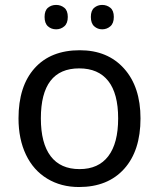

<svg xmlns="http://www.w3.org/2000/svg" viewBox="-20 -750 645 780"><path d="M550.8 -269Q550.8 -137.7 484.4 -64Q418 9.8 300.8 9.8Q228 9.8 171.9 -24.2Q115.7 -58.1 85.4 -121.6Q55.2 -185.1 55.2 -269Q55.2 -399.9 120.6 -472.9Q186 -545.9 304.2 -545.9Q417.5 -545.9 484.1 -471.4Q550.8 -397 550.8 -269ZM146 -269Q146 -168 185.8 -115.5Q225.6 -63 303.2 -63Q379.9 -63 419.9 -115.5Q460 -168 460 -269Q460 -370.1 419.7 -421.1Q379.4 -472.2 301.8 -472.2Q146 -472.2 146 -269ZM161.1 -681.2Q161.1 -707 174.8 -718.5Q188.5 -730 208 -730Q227.1 -730 241.2 -718.5Q255.4 -707 255.4 -681.2Q255.4 -655.3 241.2 -643.1Q227.1 -630.9 208 -630.9Q188.5 -630.9 174.8 -643.1Q161.1 -655.3 161.1 -681.2ZM349.1 -681.2Q349.1 -707 362.8 -718.5Q376.5 -730 395 -730Q414.1 -730 428.2 -718.5Q442.4 -707 442.4 -681.2Q442.4 -655.3 428.2 -643.1Q414.1 -630.9 395 -630.9Q376.5 -630.9 362.8 -643.1Q349.1 -655.3 349.1 -681.2Z"/></svg>

Font: Noto Sans Southeast Asian
Style: Regular
Weight: 400
Designer: Monotype Design Team
Foundry: Monotype Imaging Inc.
Version: Version 1.06 uh; ttfautohint (v1.4.1)